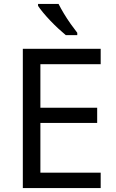

<svg xmlns="http://www.w3.org/2000/svg" viewBox="-20 -964 596 984"><path d="M496 0H97V-714H496V-635H187V-412H478V-334H187V-79H496ZM280 -944Q291 -922 307.5 -894.5Q324 -867 342.5 -841Q361 -815 376 -796V-784H317Q300 -798 279 -817.5Q258 -837 237.5 -858.5Q217 -880 200.5 -900Q184 -920 175 -934V-944Z"/></svg>

Font: Noto Sans Hanifi Rohingya
Style: Regular
Weight: 400
Designer: Monotype Design Team and DaltonMaag
Foundry: Google LLC
Version: Version 2.101